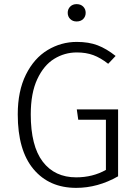

<svg xmlns="http://www.w3.org/2000/svg" viewBox="-20 -899 658 930"><path d="M540 -628 504 -590Q467 -619 432 -632Q397 -645 352 -645Q293 -645 242.5 -614Q192 -583 160.5 -515.5Q129 -448 129 -345Q129 -192 187 -116Q245 -40 349 -40Q429 -40 493 -76V-319H359L352 -369H552V-45Q454 11 349 11Q218 11 142 -80Q66 -171 66 -345Q66 -458 105.5 -537.5Q145 -617 210.5 -656.5Q276 -696 352 -696Q410 -696 453 -679.5Q496 -663 540 -628ZM395 -837Q395 -819 383 -807Q371 -795 351 -795Q332 -795 320 -807Q308 -819 308 -837Q308 -855 320 -867Q332 -879 351 -879Q371 -879 383 -867Q395 -855 395 -837Z"/></svg>

Font: Statis Sans Light
Style: Regular
Weight: 300
Designer: bBox Type GmbH
Foundry: bBox Type GmbH
Version: Version 1.000